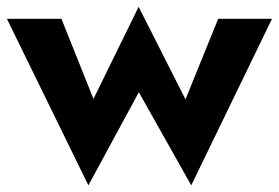

<svg xmlns="http://www.w3.org/2000/svg" viewBox="-28 -515 816 562"><path d="M610.7 -460 495.3 -175.8 531.8 27.5 768.2 -460ZM347.8 -299.3 531.8 27.5 545.3 -164.2 377.8 -495ZM377.8 -495 215.5 -164.2 230.7 27.5 407.8 -299.3ZM-7.8 -460 230.7 27.5 265.5 -175.8 151.8 -460Z"/></svg>

Font: Jost* Book
Style: Regular
Weight: 400
Version: Version 3.000